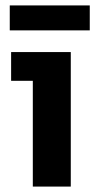

<svg xmlns="http://www.w3.org/2000/svg" viewBox="-20 -688 351 708"><path d="M101 0V-390H21V-496H241V0ZM16 -576V-668H311V-576Z"/></svg>

Font: Atkinson Hyperlegible Next
Style: Bold
Weight: 700
Designer: Elliott Scott, Megan Eiswerth, Linus Boman, Theodore Petrosky, Letters from Sweden
Foundry: Applied Design Works, Letters from Sweden
Version: Version 2.001